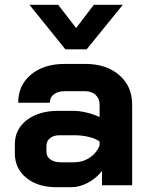

<svg xmlns="http://www.w3.org/2000/svg" viewBox="-20 -774 624 802"><path d="M42 -134V-171Q42 -234 92 -272.5Q142 -311 224 -311H285Q311 -311 341 -304Q371 -297 396 -285V-337Q396 -362 379.5 -377.5Q363 -393 336 -393H250Q222 -393 205 -380Q188 -367 188 -345H56Q56 -418 109.5 -462.5Q163 -507 250 -507H336Q424 -507 478 -460.5Q532 -414 532 -337V0H406V-60Q382 -29 347 -10.5Q312 8 278 8H216Q138 8 90 -31Q42 -70 42 -134ZM288 -96Q325 -96 354 -115Q383 -134 396 -166V-183Q380 -195 351.5 -202Q323 -209 291 -209H228Q204 -209 189 -197Q174 -185 174 -165V-139Q174 -120 190.5 -108Q207 -96 234 -96ZM103 -754H223L298 -657L372 -754H493L342 -568H253Z"/></svg>

Font: Bai Jamjuree
Style: Bold
Weight: 700
Designer: Katatrad Aksorn Co.,Ltd.
Foundry: Cadson Demak Co.,Ltd.
Version: Version 1.000; ttfautohint (v1.6)